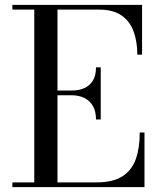

<svg xmlns="http://www.w3.org/2000/svg" viewBox="-20 -770 658 790"><path d="M31 0V-19.5H121V-730.5H31V-750H564.5V-545H545Q545 -598.5 529.8 -640.5Q514.5 -682.5 479.8 -706.5Q445 -730.5 386.5 -730.5H216.5V-19.5H376Q444.5 -19.5 483.5 -44.5Q522.5 -69.5 538.8 -115.5Q555 -161.5 555 -225H574.5V0ZM375 -278.5Q375 -312 362.2 -334Q349.5 -356 327 -367Q304.5 -378 276 -378H192.5V-397.5H276Q304.5 -397.5 327 -407.5Q349.5 -417.5 362.2 -438.5Q375 -459.5 375 -493H394.5V-278.5Z"/></svg>

Font: Bodoni Moda SC
Style: Regular
Weight: 400
Designer: Owen Earl
Foundry: indestructible type
Version: Version 2.005